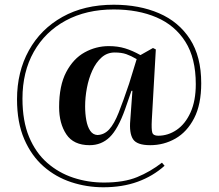

<svg xmlns="http://www.w3.org/2000/svg" viewBox="-20 -599 925 812"><path d="M417 193Q347 193 281.5 171.5Q216 150 164.5 105Q113 60 82.5 -10.5Q52 -81 52 -179Q52 -295 102 -385.5Q152 -476 244 -527.5Q336 -579 461 -579Q569 -579 652.5 -543Q736 -507 783.5 -433.5Q831 -360 831 -247Q831 -157 801 -99Q771 -41 722 -13Q673 15 615 15Q559 15 542.5 -10.5Q526 -36 531 -91L540 -215H536L509 -137Q479 -53 444 -19Q409 15 359 15Q291 15 260.5 -31Q230 -77 230 -146Q230 -237 260 -294Q290 -351 338 -377.5Q386 -404 440 -404Q478 -404 509 -394.5Q540 -385 574 -366L627 -396L639 -390L622 -91Q620 -52 624 -38.5Q628 -25 649 -25Q691 -25 727.5 -50Q764 -75 786 -124Q808 -173 808 -243Q808 -353 764 -422.5Q720 -492 642 -525.5Q564 -559 461 -559Q345 -559 258 -512Q171 -465 123 -380Q75 -295 75 -182Q75 -87 103 -20Q131 47 179.5 89.5Q228 132 290 152.5Q352 173 420 173Q504 173 560 150Q616 127 665 89L676 102Q627 146 562.5 169.5Q498 193 417 193ZM392 -28Q421 -29 442 -52Q463 -75 482 -123Q501 -171 526 -245L558 -349Q534 -363 514 -370Q494 -377 465 -377Q433 -377 409.5 -356Q386 -335 370.5 -301Q355 -267 347.5 -227Q340 -187 340 -149Q340 -118 345 -90.5Q350 -63 361.5 -46Q373 -29 392 -28Z"/></svg>

Font: Literata 72pt SemiBold
Style: Regular
Weight: 600
Designer: Latin by Veronika Burian and Jose Scaglione. Greek by Irene Vlachou. Cyrillic by Vera Evstafieva.
Foundry: TypeTogether
Version: Version 3.002